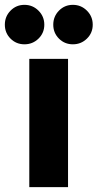

<svg xmlns="http://www.w3.org/2000/svg" viewBox="-71 -773 403 793"><path d="M210 0H50V-530H210ZM30 -590Q-4 -590 -27.5 -613.5Q-51 -637 -51 -671Q-51 -705 -27.5 -729Q-4 -753 30 -753Q64 -753 88 -729Q112 -705 112 -671Q112 -637 88 -613.5Q64 -590 30 -590ZM230 -590Q196 -590 172.5 -613.5Q149 -637 149 -671Q149 -705 172.5 -729Q196 -753 230 -753Q264 -753 288 -729Q312 -705 312 -671Q312 -637 288 -613.5Q264 -590 230 -590Z"/></svg>

Font: Roundo Variable
Style: Regular
Weight: 200
Designer: Shiva Nallaperumal
Foundry: Indian Type Foundry
Version: Version 2.000